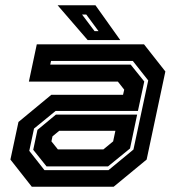

<svg xmlns="http://www.w3.org/2000/svg" viewBox="-20 -708 666 728"><path d="M100.5 0 19.5 -103 50 -245.5 174.5 -348.5H446.5L451 -368L427 -398.5H89.5L119.5 -540H526L607 -437L536 -103L411 0ZM156.5 -77 106 -140 122 -215.5 192 -273.5H500L473 -145L389.5 -77ZM148.5 -63H391.5L486 -141L542 -403L483.5 -477H173.5L170.5 -463H475.5L527 -399L503 -287.5H191L109 -220.5L91 -136ZM199.5 -141.5H372L409 -172L417.5 -212H204.5L179 -191L175 -172ZM436 -556H312.5L198.5 -688H342ZM353.5 -590 307 -653H291L338.5 -590Z"/></svg>

Font: Tourney Thin
Style: Italic
Weight: 100
Italic angle: -12°
Designer: Tyler Finck
Foundry: Etcetera Type Co
Version: Version 1.015